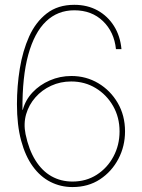

<svg xmlns="http://www.w3.org/2000/svg" viewBox="-20 -756 581 785"><path d="M276.4 8.8Q228 8.8 186.5 -12.2Q145 -33.2 114.3 -75.4Q83.5 -117.7 66.4 -181.2Q49.3 -244.6 49.3 -330.1Q49.3 -403.8 61 -475.8Q72.8 -547.9 99.1 -606.7Q125.5 -665.5 170.9 -700.9Q216.3 -736.3 283.7 -736.3Q337.4 -736.3 378.9 -713.4Q420.4 -690.4 446 -649.7Q471.7 -608.9 476.6 -555.2H454.1Q446.8 -625.5 400.9 -669.7Q355 -713.9 283.7 -713.9Q215.8 -713.9 168.2 -668.5Q120.6 -623 95.7 -532.7Q70.8 -442.4 71.8 -307.1H73.2Q84 -347.2 113 -378.2Q142.1 -409.2 183.6 -427.2Q225.1 -445.3 272 -445.3Q332 -445.3 381.8 -415.8Q431.6 -386.2 461.4 -335Q491.2 -283.7 491.2 -218.8Q491.2 -158.2 464.1 -106.4Q437 -54.7 388.9 -22.9Q340.8 8.8 276.4 8.8ZM276.4 -13.7Q332 -13.7 375.5 -41.5Q418.9 -69.3 443.8 -116Q468.8 -162.6 468.8 -218.8Q468.8 -276.4 442.4 -322.5Q416 -368.7 371.3 -395.8Q326.7 -422.9 271 -422.9Q227.1 -422.9 189.2 -405.5Q151.4 -388.2 124.8 -357.9Q98.1 -327.6 86.9 -289.1Q75.7 -250.5 84.5 -207.5Q97.7 -144 124.8 -100.6Q151.9 -57.1 190.4 -35.4Q229 -13.7 276.4 -13.7Z"/></svg>

Font: Inter 24pt Thin
Style: Regular
Weight: 250
Designer: Rasmus Andersson
Foundry: rsms
Version: Version 4.001;git-66647c0bb